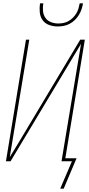

<svg xmlns="http://www.w3.org/2000/svg" viewBox="-20 -975 540 1161"><path d="M329 -815Q302 -815 277 -824Q252 -833 237.5 -853.5Q223 -874 220.5 -901Q218 -928 222 -955H242Q238 -932 240 -909Q242 -886 254 -868Q266 -850 287.5 -841.5Q309 -833 332 -833Q348 -833 363.5 -836Q379 -839 393.5 -847Q408 -855 420.5 -867.5Q433 -880 441.5 -894Q450 -908 454.5 -923.5Q459 -939 462 -955H482Q479 -937 473 -919Q467 -901 457 -884.5Q447 -868 432.5 -854Q418 -840 401 -831Q384 -822 365.5 -818.5Q347 -815 329 -815ZM344 166 415 0H352L470 -710L44 0H16L137 -735H157L39 -25L88 -105L465 -735H493L375 -18H443L365 166Z"/></svg>

Font: Iosevka Curly Thin Oblique
Style: Regular
Weight: 100
Italic angle: -9°
Monospace: yes
Designer: Belleve Invis
Foundry: Belleve Invis
Version: Version 11.1.0; ttfautohint (v1.8.3)